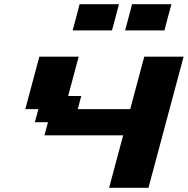

<svg xmlns="http://www.w3.org/2000/svg" viewBox="-20 -895 895 915"><path d="M500 0H687.5Q715.3 -104 771.2 -312.3Q827.1 -520.5 855 -625H667.5Q656.2 -583.5 634 -500Q611.8 -416.5 600.6 -375H350.6L367.2 -437.5H304.7L355 -625H167.5Q156.2 -583.5 134 -500Q111.8 -416.5 100.6 -375H163.1L146 -312.5H208.5L191.9 -250H566.9Q555.7 -208.5 533.4 -125.2Q511.2 -42 500 0ZM576.2 -750H763.7Q769 -770.5 780 -812.5Q791 -854.5 796.9 -875H609.4Q604 -854 593 -812.5Q582 -771 576.2 -750ZM326.2 -750H513.7Q519.5 -771 530.5 -812.5Q541.5 -854 546.9 -875H359.4Q354 -854 343 -812.5Q332 -771 326.2 -750Z"/></svg>

Font: Faithful 32x
Style: SemiboldOblique
Weight: 400
Foundry: Faithful Resource Pack
Version: Version 1.0; January 27, 2023